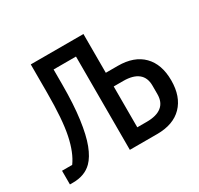

<svg xmlns="http://www.w3.org/2000/svg" viewBox="-116 -659 832 802"><g transform="rotate(-30 300.0 -258.0)"><path d="M8 -66H57Q87 -107 102 -178.5Q117 -250 117 -379V-516H371V-329H429Q507 -329 549.5 -286Q592 -243 592 -165Q592 -87 549.5 -43.5Q507 0 429 0H297V-450H189V-377Q189 -282 179.5 -212.5Q170 -143 153.5 -100Q137 -57 114 -34Q80 0 23 0H8ZM417 -66Q464 -66 488.5 -85.5Q513 -105 513 -144V-185Q513 -224 488.5 -243.5Q464 -263 417 -263H371V-66Z"/></g></svg>

Font: iA Writer Mono V
Style: Regular
Weight: 400
Designer: Mike Abbink, Paul van der Laan, Pieter van Rosmalen
Foundry: Bold Monday
Version: Version 2.000